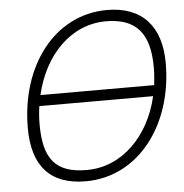

<svg xmlns="http://www.w3.org/2000/svg" viewBox="-53 -777 811 844"><g transform="rotate(-5 353.0 -355.0)"><path d="M292 16C525 16 687 -199 687 -471C687 -633 605 -726 450 -726C218 -726 58 -514 58 -239C58 -72 135 16 292 16ZM441 -677C574 -677 633 -607 633 -458C633 -431 631 -405 628 -379H126C166 -553 286 -677 441 -677ZM301 -33C164 -33 111 -97 111 -251C111 -278 113 -305 117 -331H619C579 -157 456 -33 301 -33Z"/></g></svg>

Font: Geist ExtraLight
Style: Italic
Weight: 200
Italic angle: -12°
Designer: Basement.studio, Andrés Briganti, Mateo Zaragoza
Foundry: Basement.studio, Vercel, Andrés Briganti, Guido Ferreyra, Mateo Zaragoza
Version: Version 1.500